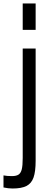

<svg xmlns="http://www.w3.org/2000/svg" viewBox="-35 -828 319 1099"><path d="M95 -808H169V-657H95ZM-15 245V176Q5 180 33 180Q58 180 71 171.5Q84 163 89.5 141.5Q95 120 95 76V-550H169V92Q169 154 157 188Q145 222 116.5 236.5Q88 251 37 251Q13 251 -15 245Z"/></svg>

Font: Biryani Light
Style: Regular
Weight: 300
Designer: Dan Reynolds and Mathieu Réguer
Foundry: Dan Reynolds and Mathieu Réguer
Version: Version 1.004; ttfautohint (v1.1) -l 5 -r 5 -G 72 -x 0 -D la